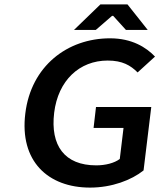

<svg xmlns="http://www.w3.org/2000/svg" viewBox="-20 -840 733 872"><path d="M95 -325C68 -108 198 12 389 12C488 12 577 -22 632 -66L667 -354H416L405 -259H541L524 -118C499 -99 458 -89 417 -89C273 -89 208 -179 226 -328C244 -475 341 -565 469 -565C536 -565 573 -543 605 -511L684 -583C644 -625 579 -666 480 -666C285 -666 121 -539 95 -325ZM415 -704 489 -768H494L552 -704H651L559 -820H436L316 -704Z"/></svg>

Font: Falling Sky
Style: ExtObl
Weight: 400
Designer: Paul D. Hunt
Foundry: Adobe Systems Incorporated
Version: Version 1.02